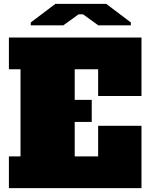

<svg xmlns="http://www.w3.org/2000/svg" viewBox="-20 -972 775 992"><path d="M487 -614H366V-456H454V-342H366V-164H487V-322H711V0H26V-164H86V-614H26V-778H711V-476H487ZM409 -898H386L307 -841H139V-856L266 -952H529L656 -856V-841H488Z"/></svg>

Font: Alfa Slab One
Style: Regular
Weight: 400
Designer: JM Sole
Foundry: JM Sole
Version: Version 1.001